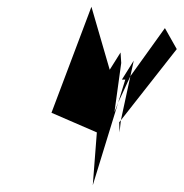

<svg xmlns="http://www.w3.org/2000/svg" viewBox="-20 -735 542 567"><path d="M132 -402 266 -344C262 -291 258 -240 254 -188L329 -432L318 -404L338 -549L336 -580L304 -529L250 -715ZM340 -500H350L329 -432L365 -510L375 -556ZM365 -510 337 -380 502 -590 467 -652ZM332 -374 333 -344 337 -380Z"/></svg>

Font: bitstorm
Style: maxcnobl
Weight: 400
Version: Version 0.2